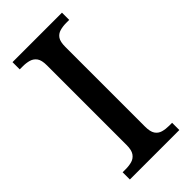

<svg xmlns="http://www.w3.org/2000/svg" viewBox="-226 -770 826 826"><g transform="rotate(-45 187.0 -357.0)"><path d="M36 0V-44H55Q76 -44 93 -49Q110 -54 120.5 -69Q131 -84 131 -115V-599Q131 -631 120.5 -645.5Q110 -660 93 -665Q76 -670 55 -670H36V-714H337V-670H319Q298 -670 280.5 -665Q263 -660 253 -645.5Q243 -631 243 -599V-115Q243 -84 253 -69Q263 -54 280.5 -49Q298 -44 319 -44H337V0Z"/></g></svg>

Font: ET Text
Style: Regular
Weight: 470
Designer: Monotype Design Team
Foundry: Monotype Imaging Inc.
Version: Version 2.009